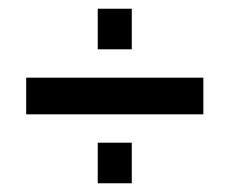

<svg xmlns="http://www.w3.org/2000/svg" viewBox="-20 -517 526 440"><path d="M40 -255V-339H446V-255ZM204 -97V-190H282V-97ZM204 -404V-497H282V-404Z"/></svg>

Font: Rokkitt SemiBold
Style: Regular
Weight: 600
Designer: Vernon Adams
Foundry: Vernon Adams
Version: Version 3.103